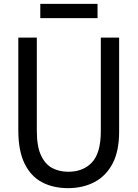

<svg xmlns="http://www.w3.org/2000/svg" viewBox="-20 -963 714 996"><path d="M333 13Q257 13 199 -17Q141 -47 108 -113.5Q75 -180 75 -287V-768H171V-285Q171 -203 193 -156.5Q215 -110 251.5 -91Q288 -72 334 -72Q412 -72 457.5 -121Q503 -170 503 -283V-768H598V-280Q598 -179 564 -114.5Q530 -50 470 -18.5Q410 13 333 13ZM486 -943V-869H189V-943Z"/></svg>

Font: Yaldevi Medium
Style: Regular
Weight: 500
Designer: Sol Matas, Rajitha Manaperi, Kosala Senevirathne
Foundry: Mooniak
Version: Version 1.100